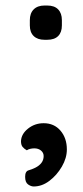

<svg xmlns="http://www.w3.org/2000/svg" viewBox="-20 -544 302 695"><path d="M141 -400Q116 -400 102 -413.5Q88 -427 88 -452V-471Q88 -496 102 -510Q116 -524 141 -524H151Q177 -524 190.5 -510Q204 -496 204 -471V-452Q204 -427 190.5 -413.5Q177 -400 151 -400ZM222 -3Q222 28 204 59Q186 90 159 110.5Q132 131 102 131Q92 131 81.5 123.5Q71 116 71 96Q71 76 83.5 72.5Q96 69 108 63Q122 56 130 45.5Q138 35 138 21Q138 9 128.5 1Q119 -7 104 -7Q98 -7 90.5 -5.5Q83 -4 77 0Q68 -5 62 -12Q56 -19 56 -33Q57 -59 81.5 -78.5Q106 -98 138 -98Q176 -98 199 -71Q222 -44 222 -3Z"/></svg>

Font: Quicksand SemiBold
Style: Regular
Weight: 600
Designer: Andrew Paglinawan
Foundry: Andrew Paglinawan
Version: Version 3.006